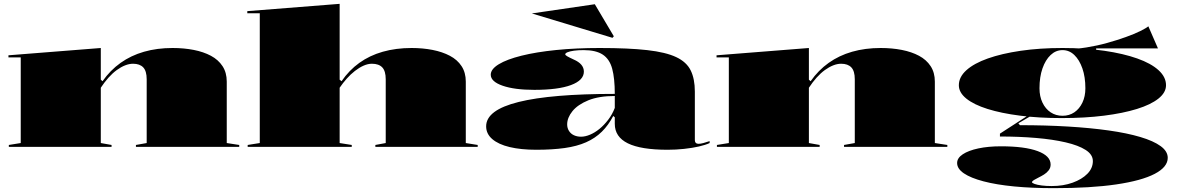

<svg xmlns="http://www.w3.org/2000/svg" viewBox="-20 -765 6148 1000"><path d="M1226 -10V0H688V-10L744 -20V-352Q744 -395 726 -414Q708 -433 673 -433Q653 -433 631.5 -424.5Q610 -416 588 -400Q566 -384 545 -360.5Q524 -337 505 -308V-20L561 -10V0H26V-10L88 -20V-466H24V-477L505 -515V-350L514 -342Q554 -399 608 -437.5Q662 -476 730 -495.5Q798 -515 879 -515Q938 -515 989 -505Q1040 -495 1078.5 -474.5Q1117 -454 1139 -420.5Q1161 -387 1161 -340V-20Z M2468 -10V0H1935V-10L1989 -20V-352Q1989 -395 1971 -414Q1953 -433 1917 -433Q1896 -433 1873.5 -423Q1851 -413 1828.5 -395.5Q1806 -378 1786 -355.5Q1766 -333 1749 -308V-20L1812 -10V0H1270V-10L1333 -20V-696H1268V-707L1749 -745V-350L1759 -342Q1798 -399 1851.5 -437.5Q1905 -476 1973.5 -495.5Q2042 -515 2124 -515Q2182 -515 2233 -505Q2284 -495 2323 -474.5Q2362 -454 2384 -420.5Q2406 -387 2406 -340V-20Z M3103 -515Q3254 -515 3351 -504Q3448 -493 3502 -467.5Q3556 -442 3577.5 -398Q3599 -354 3599 -288V-35Q3599 -26 3604 -21Q3609 -16 3618 -16Q3629 -16 3643.5 -20Q3658 -24 3676 -30V-20Q3655 -10 3620 -2Q3585 6 3542.5 10.5Q3500 15 3457 15Q3318 15 3250 -18.5Q3182 -52 3182 -120Q3182 -129 3182 -133.5Q3182 -138 3182 -143Q3182 -148 3182 -154L3174 -161Q3149 -113 3114.5 -79Q3080 -45 3032.5 -24Q2985 -3 2921 6Q2857 15 2773 15Q2693 15 2634.5 1Q2576 -13 2544 -40.5Q2512 -68 2512 -107Q2512 -192 2681.5 -234Q2851 -276 3182 -276Q3182 -357 3168.5 -407Q3155 -457 3119.5 -480.5Q3084 -504 3020 -504Q2991 -504 2969.5 -501Q2948 -498 2936 -493Q2924 -488 2924 -482Q2924 -478 2934 -472Q2944 -466 2968 -455Q3021 -432 3021 -392Q3021 -347 2954 -322Q2887 -297 2763 -297Q2660 -297 2598 -318.5Q2536 -340 2536 -376Q2536 -405 2578 -430.5Q2620 -456 2696.5 -475Q2773 -494 2876.5 -504.5Q2980 -515 3103 -515ZM3182 -265Q3099 -265 3044 -242.5Q2989 -220 2961.5 -186Q2934 -152 2934 -117Q2934 -98 2943.5 -83Q2953 -68 2969.5 -60.5Q2986 -53 3006 -53Q3028 -53 3053 -63.5Q3078 -74 3102 -93.5Q3126 -113 3147.5 -141Q3169 -169 3182 -203ZM3170 -568 2750 -695 3078 -743 3177 -576Z M4914 -10V0H4376V-10L4432 -20V-352Q4432 -395 4414 -414Q4396 -433 4361 -433Q4341 -433 4319.5 -424.5Q4298 -416 4276 -400Q4254 -384 4233 -360.5Q4212 -337 4193 -308V-20L4249 -10V0H3714V-10L3776 -20V-466H3712V-477L4193 -515V-350L4202 -342Q4242 -399 4296 -437.5Q4350 -476 4418 -495.5Q4486 -515 4567 -515Q4626 -515 4677 -505Q4728 -495 4766.5 -474.5Q4805 -454 4827 -420.5Q4849 -387 4849 -340V-20Z M5468 215Q5354 215 5261.5 206Q5169 197 5102.5 179.5Q5036 162 5000.5 138Q4965 114 4965 84Q4965 58 4994.5 38.5Q5024 19 5075.5 8Q5127 -3 5193 -3Q5317 -3 5384.5 22Q5452 47 5452 92Q5452 109 5442 122Q5432 135 5417.5 144Q5403 153 5388.5 160Q5374 167 5364.5 173Q5355 179 5355 184Q5355 188 5368.5 193Q5382 198 5405.5 201Q5429 204 5457 204Q5518 204 5566.5 186.5Q5615 169 5643.5 140Q5672 111 5672 74Q5672 40 5634.5 16Q5597 -8 5530.5 -23.5Q5464 -39 5376 -46.5Q5288 -54 5188 -54V-69L5338 -166L5349 -161L5284 -123L5292 -113Q5425 -113 5542 -106Q5659 -99 5754.5 -85.5Q5850 -72 5919 -51.5Q5988 -31 6025 -4Q6062 23 6062 57Q6062 105 5994 140.5Q5926 176 5794 195.5Q5662 215 5468 215ZM5510 -150Q5392 -150 5293.5 -162.5Q5195 -175 5123.5 -197.5Q5052 -220 5013 -251.5Q4974 -283 4974 -321Q4974 -364 5013.5 -399.5Q5053 -435 5125 -460.5Q5197 -486 5296 -500.5Q5395 -515 5514 -515Q5633 -515 5732 -500.5Q5831 -486 5903 -460.5Q5975 -435 6014 -399.5Q6053 -364 6053 -321Q6053 -283 6013.5 -251.5Q5974 -220 5901.5 -197.5Q5829 -175 5729.5 -162.5Q5630 -150 5510 -150ZM5514 -162Q5549 -162 5575.5 -180Q5602 -198 5617.5 -230.5Q5633 -263 5633 -305Q5633 -364 5617.5 -408.5Q5602 -453 5575.5 -478.5Q5549 -504 5514 -504Q5479 -504 5452 -478.5Q5425 -453 5409.5 -408.5Q5394 -364 5394 -305Q5394 -263 5409.5 -230.5Q5425 -198 5452 -180Q5479 -162 5514 -162ZM5689 -494 5530 -509Q5583 -509 5639 -518Q5695 -527 5747 -541.5Q5799 -556 5843.5 -572Q5888 -588 5918.5 -603Q5949 -618 5961 -628L6011 -513H5689Z"/></svg>

Font: Kalnia Expanded SemiBold
Style: Regular
Weight: 600
Width: 7
Designer: Frida Medrano
Foundry: Frida Medrano
Version: Version 1.105